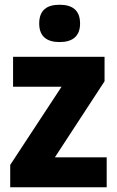

<svg xmlns="http://www.w3.org/2000/svg" viewBox="-20 -788 493 808"><path d="M231 -768C179 -768 145 -747 145 -689C145 -632 180 -611 231 -611C281 -611 317 -632 317 -689C317 -747 282 -768 231 -768ZM429 0V-126H211L420 -446V-549H35V-423H239L23 -94V0Z"/></svg>

Font: Noto Sans Myanmar SemiCondensed ExtraBold
Style: Regular
Weight: 800
Width: 4
Designer: Monotype Design Team
Foundry: Monotype Imaging Inc.
Version: Version 2.107